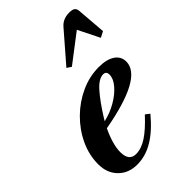

<svg xmlns="http://www.w3.org/2000/svg" viewBox="-256 -973 1087 1087"><g transform="rotate(-45 287.5 -430.0)"><path d="M178 10.5Q109 10.5 65.8 -33.2Q22.5 -77 22.5 -147Q22.5 -221.5 55 -290.8Q87.5 -360 143 -415Q198.5 -470 268.5 -502.2Q338.5 -534.5 414 -534.5Q476.5 -534.5 511.5 -511Q546.5 -487.5 546.5 -446Q546.5 -319 201.5 -257Q181.5 -215.5 170.5 -177Q159.5 -138.5 159.5 -107.5Q159.5 -36.5 216 -36.5Q257.5 -36.5 303.2 -66Q349 -95.5 409 -160.5L434 -141Q370 -64 307.5 -26.8Q245 10.5 178 10.5ZM221 -294Q274.5 -306 321.5 -333.2Q368.5 -360.5 397.8 -394.8Q427 -429 427 -461Q427 -488 402.5 -488Q366 -488 323.2 -438.8Q280.5 -389.5 234.5 -316ZM307.5 -643 281 -660.5 433.5 -836.5Q463 -871 513.5 -871Q539.5 -871 549.8 -862.5Q560 -854 561 -836.5L575 -661.5L539.5 -643L475.5 -771.5Z"/></g></svg>

Font: Libre Caslon Text Bold
Style: Italic
Weight: 700
Italic angle: -22.583°
Designer: Pablo Impallari, Rodrigo Fuenzalida, Katja Schimmel
Foundry: Pablo Impallari, Rodrigo Fuenzalida
Version: Version 2.000